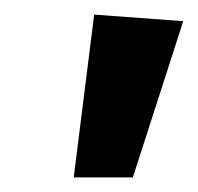

<svg xmlns="http://www.w3.org/2000/svg" viewBox="-20 -839 271 263"><path d="M231 -810 162 -596H81L109 -819Z"/></svg>

Font: Fira Sans Condensed Medium
Style: Italic
Weight: 500
Width: 3
Italic angle: -8°
Designer: bBox Type GmbH & Carrois Corporate GbR & Edenspiekermann AG
Foundry: bBox Type GmbH & Carrois Corporate GbR & Edenspiekermann AG
Version: Version 4.301